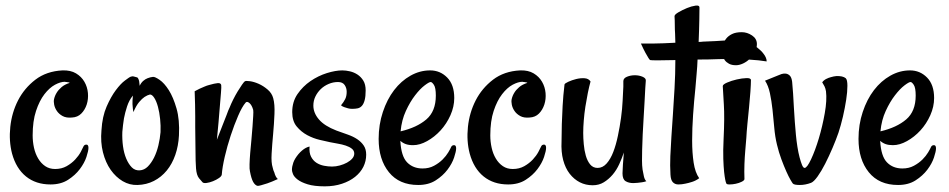

<svg xmlns="http://www.w3.org/2000/svg" viewBox="-20 -656 3419 692"><path d="M298.8 -123Q298.8 -112.3 291.5 -90.3Q284.2 -68.4 267.6 -46.4Q251 -24.4 225.1 -7.8Q199.2 8.8 162.1 8.8Q109.4 8.8 73.7 -20Q38.1 -48.8 23.4 -102.5Q11.7 -147.5 17.1 -198.7Q22.5 -250 44.9 -293.9Q67.4 -337.9 107.4 -368.7Q147.5 -399.4 205.1 -402.3Q234.4 -403.3 253.9 -391.6Q273.4 -379.9 284.2 -361.3Q294.9 -342.8 296.9 -320.8Q298.8 -298.8 292.5 -279.3Q286.1 -259.8 272.9 -246.6Q259.8 -233.4 239.3 -232.4Q218.8 -230.5 205.6 -237.8Q192.4 -245.1 185.1 -255.9Q177.7 -266.6 175.3 -278.3Q172.9 -290 174.8 -298.8Q177.7 -311.5 184.6 -322.3Q190.4 -332 201.7 -341.8Q212.9 -351.6 231.4 -357.4Q228.5 -359.4 225.6 -359.4Q222.7 -359.4 219.7 -360.4Q215.8 -360.4 213.9 -361.3Q198.2 -361.3 178.2 -350.6Q158.2 -339.8 140.1 -316.4Q122.1 -293 109.9 -256.3Q97.7 -219.7 97.7 -168Q97.7 -145.5 102.5 -123.5Q107.4 -101.6 117.7 -84.5Q127.9 -67.4 143.1 -57.1Q158.2 -46.9 178.7 -46.9Q202.1 -46.9 220.2 -57.1Q238.3 -67.4 251 -81.1Q263.7 -94.7 271 -108.4Q278.3 -122.1 281.2 -128.9Q284.2 -134.8 291.5 -134.8Q298.8 -134.8 298.8 -123Z M625 -168Q623 -129.9 611.8 -97.7Q600.6 -65.4 581.1 -41.5Q561.5 -17.6 534.7 -3.9Q507.8 9.8 475.6 10.7Q447.3 11.7 422.4 -2.9Q397.5 -17.6 378.9 -43.9Q360.4 -70.3 351.1 -106.9Q341.8 -143.6 345.7 -186.5Q348.6 -236.3 364.3 -272Q379.9 -307.6 397.5 -331.1Q415 -354.5 430.2 -365.7Q445.3 -377 449.2 -378.9Q456.1 -381.8 461.9 -380.4Q467.8 -378.9 474.6 -377Q476.6 -376 478.5 -372.1Q482.4 -365.2 483.4 -346.7Q488.3 -357.4 496.1 -364.3Q503.9 -371.1 511.7 -374Q521.5 -377.9 531.2 -378.9Q538.1 -379.9 555.2 -368.2Q572.3 -356.4 588.4 -331.1Q604.5 -305.7 616.2 -265.1Q627.9 -224.6 625 -168ZM558.6 -179.7Q559.6 -203.1 557.1 -227.1Q554.7 -251 549.3 -271Q543.9 -291 536.1 -303.2Q528.3 -315.4 520.5 -315.4Q511.7 -313.5 501 -306.6Q492.2 -300.8 481.4 -288.1Q470.7 -275.4 460.9 -252Q460 -254.9 459 -262.7Q458 -269.5 457.5 -280.8Q457 -292 459 -311.5Q445.3 -294.9 438 -272.5Q430.7 -250 426.8 -229.5Q422.9 -205.1 420.9 -180.7Q419.9 -154.3 423.3 -128.9Q426.8 -103.5 435.1 -84Q443.4 -64.5 455.1 -52.7Q466.8 -41 483.4 -42Q500 -43 512.7 -55.7Q525.4 -68.4 535.2 -87.9Q544.9 -107.4 550.8 -131.8Q556.6 -156.2 558.6 -179.7Z M779.3 -26.4Q778.3 -20.5 769 -14.2Q759.8 -7.8 747.6 -2.9Q735.4 2 724.6 3.4Q713.9 4.9 710 1Q706.1 -2.9 697.3 -13.7Q688.5 -24.4 686.5 -48.8Q684.6 -74.2 684.6 -112.8Q684.6 -151.4 683.6 -198.2V-237.3Q683.6 -254.9 683.1 -278.3Q682.6 -301.8 681.6 -327.1Q690.4 -332 699.7 -336.4Q709 -340.8 716.8 -343.8Q725.6 -347.7 733.4 -349.6Q753.9 -355.5 764.6 -356.4Q775.4 -357.4 777.3 -349.6Q778.3 -343.8 776.4 -321.3Q774.4 -301.8 771.5 -262.2Q768.6 -222.7 761.7 -152.3Q774.4 -183.6 782.7 -206.1Q791 -228.5 796.9 -242.2Q802.7 -258.8 807.6 -268.6Q812.5 -281.2 820.3 -296.9Q828.1 -312.5 836.4 -326.2Q844.7 -339.8 852.1 -350.6Q859.4 -361.3 863.3 -363.3Q866.2 -365.2 880.9 -363.3Q895.5 -361.3 912.1 -354Q928.7 -346.7 944.3 -333.5Q960 -320.3 964.8 -301.8Q970.7 -280.3 969.2 -245.1Q967.8 -210 964.4 -172.9Q960.9 -135.7 959 -102.5Q957 -69.3 962.9 -51.8Q964.8 -42 968.8 -34.2Q970.7 -26.4 974.1 -20Q977.5 -13.7 981.4 -10.7Q958 0 943.4 4.9Q928.7 9.8 920.9 11.7Q911.1 14.6 907.2 13.7Q898.4 10.7 892.1 -1Q885.7 -12.7 880.9 -38.1Q878.9 -45.9 879.4 -64Q879.9 -82 881.8 -105Q883.8 -127.9 886.2 -152.8Q888.7 -177.7 890.1 -199.7Q891.6 -221.7 892.6 -237.8Q893.6 -253.9 892.6 -259.8Q887.7 -277.3 878.9 -284.7Q870.1 -292 865.2 -286.1Q852.5 -271.5 838.4 -238.8Q824.2 -206.1 811.5 -167.5Q798.8 -128.9 790 -90.8Q781.2 -52.7 779.3 -26.4Z M1192.4 -185.5Q1213.9 -177.7 1233.4 -170.9Q1252.9 -164.1 1267.6 -154.3Q1282.2 -144.5 1291 -131.3Q1299.8 -118.2 1299.8 -98.6Q1299.8 -75.2 1289.6 -54.7Q1279.3 -34.2 1259.8 -18.6Q1240.2 -2.9 1212.4 6.3Q1184.6 15.6 1150.4 15.6Q1112.3 15.6 1088.9 8.3Q1065.4 1 1052.7 -8.8Q1040 -18.6 1036.1 -28.3Q1032.2 -38.1 1032.2 -43.9Q1032.2 -55.7 1037.1 -69.8Q1042 -84 1055.7 -100.6Q1061.5 -107.4 1068.4 -113.3Q1082 -125 1095.7 -127.9Q1093.8 -105.5 1101.1 -91.3Q1108.4 -77.1 1120.6 -69.3Q1132.8 -61.5 1147.9 -58.6Q1163.1 -55.7 1176.8 -55.7Q1190.4 -55.7 1204.6 -59.6Q1218.8 -63.5 1230.5 -69.8Q1242.2 -76.2 1249.5 -84.5Q1256.8 -92.8 1256.8 -102.5Q1256.8 -113.3 1248 -120.1Q1239.3 -127 1226.1 -131.3Q1212.9 -135.7 1197.8 -138.2Q1182.6 -140.6 1168.9 -143.6Q1155.3 -146.5 1132.3 -151.9Q1109.4 -157.2 1087.4 -168.9Q1065.4 -180.7 1049.3 -200.2Q1033.2 -219.7 1033.2 -252Q1033.2 -289.1 1052.2 -316.9Q1071.3 -344.7 1099.1 -363.8Q1127 -382.8 1158.2 -392.6Q1189.5 -402.3 1213.9 -402.3Q1226.6 -402.3 1241.2 -398.9Q1255.9 -395.5 1268.6 -387.2Q1281.2 -378.9 1289.6 -365.2Q1297.9 -351.6 1297.9 -330.1Q1297.9 -308.6 1294.4 -295.4Q1291 -282.2 1284.7 -274.9Q1278.3 -267.6 1269.5 -265.6Q1260.7 -263.7 1249 -263.7Q1241.2 -263.7 1234.4 -265.6Q1228.5 -267.6 1221.7 -269.5Q1214.8 -271.5 1209 -276.4Q1218.8 -288.1 1224.1 -298.8Q1229.5 -309.6 1229.5 -325.2Q1229.5 -338.9 1222.2 -349.6Q1214.8 -360.4 1198.2 -360.4Q1180.7 -360.4 1164.6 -353.5Q1148.4 -346.7 1136.2 -335Q1124 -323.2 1116.7 -308.1Q1109.4 -293 1109.4 -275.4Q1109.4 -249 1129.4 -225.6Q1149.4 -202.1 1192.4 -185.5Z M1487.3 10.7Q1418.9 10.7 1381.8 -35.2Q1344.7 -81.1 1344.7 -155.3Q1344.7 -207 1359.9 -252.4Q1375 -297.9 1400.4 -331.1Q1425.8 -364.3 1459.5 -383.3Q1493.2 -402.3 1530.3 -402.3Q1566.4 -402.3 1591.8 -376.5Q1617.2 -350.6 1617.2 -302.7Q1617.2 -271.5 1603.5 -240.7Q1589.8 -210 1567.9 -186Q1545.9 -162.1 1519.5 -147.5Q1493.2 -132.8 1468.8 -132.8Q1453.1 -132.8 1442.4 -136.7Q1431.6 -140.6 1422.9 -148.4Q1425.8 -92.8 1447.3 -70.8Q1468.8 -48.8 1502.9 -48.8Q1526.4 -48.8 1544.4 -58.6Q1562.5 -68.4 1575.2 -81.1Q1587.9 -93.8 1595.7 -106.9Q1603.5 -120.1 1606.4 -127Q1609.4 -132.8 1616.7 -132.8Q1624 -132.8 1624 -121.1Q1624 -110.4 1616.7 -88.4Q1609.4 -66.4 1592.8 -44.4Q1576.2 -22.5 1550.3 -5.9Q1524.4 10.7 1487.3 10.7ZM1532.2 -360.4Q1526.4 -360.4 1510.3 -348.1Q1494.1 -335.9 1476.1 -312.5Q1458 -289.1 1442.9 -256.3Q1427.7 -223.6 1423.8 -182.6Q1482.4 -196.3 1516.6 -225.6Q1550.8 -254.9 1550.8 -311.5Q1550.8 -339.8 1543.9 -350.1Q1537.1 -360.4 1532.2 -360.4Z M1948.2 -123Q1948.2 -112.3 1940.9 -90.3Q1933.6 -68.4 1917 -46.4Q1900.4 -24.4 1874.5 -7.8Q1848.6 8.8 1811.5 8.8Q1758.8 8.8 1723.1 -20Q1687.5 -48.8 1672.9 -102.5Q1661.1 -147.5 1666.5 -198.7Q1671.9 -250 1694.3 -293.9Q1716.8 -337.9 1756.8 -368.7Q1796.9 -399.4 1854.5 -402.3Q1883.8 -403.3 1903.3 -391.6Q1922.9 -379.9 1933.6 -361.3Q1944.3 -342.8 1946.3 -320.8Q1948.2 -298.8 1941.9 -279.3Q1935.5 -259.8 1922.4 -246.6Q1909.2 -233.4 1888.7 -232.4Q1868.2 -230.5 1855 -237.8Q1841.8 -245.1 1834.5 -255.9Q1827.1 -266.6 1824.7 -278.3Q1822.3 -290 1824.2 -298.8Q1827.1 -311.5 1834 -322.3Q1839.8 -332 1851.1 -341.8Q1862.3 -351.6 1880.9 -357.4Q1877.9 -359.4 1875 -359.4Q1872.1 -359.4 1869.1 -360.4Q1865.2 -360.4 1863.3 -361.3Q1847.7 -361.3 1827.6 -350.6Q1807.6 -339.8 1789.6 -316.4Q1771.5 -293 1759.3 -256.3Q1747.1 -219.7 1747.1 -168Q1747.1 -145.5 1752 -123.5Q1756.8 -101.6 1767.1 -84.5Q1777.3 -67.4 1792.5 -57.1Q1807.6 -46.9 1828.1 -46.9Q1851.6 -46.9 1869.6 -57.1Q1887.7 -67.4 1900.4 -81.1Q1913.1 -94.7 1920.4 -108.4Q1927.7 -122.1 1930.7 -128.9Q1933.6 -134.8 1940.9 -134.8Q1948.2 -134.8 1948.2 -123Z M2226.6 -363.3Q2226.6 -374 2239.7 -379.4Q2252.9 -384.8 2268.1 -384.8Q2283.2 -384.8 2295.9 -379.4Q2308.6 -374 2307.6 -365.2Q2306.6 -358.4 2305.7 -338.4Q2304.7 -318.4 2303.2 -291Q2301.8 -263.7 2299.8 -232.4Q2297.9 -201.2 2296.4 -171.4Q2294.9 -141.6 2294.4 -116.2Q2293.9 -90.8 2293.9 -77.1Q2293.9 -59.6 2295.9 -44.9Q2297.9 -32.2 2300.8 -20Q2303.7 -7.8 2309.6 -2.9Q2301.8 0 2293.5 1Q2285.2 2 2278.3 2.9Q2270.5 3.9 2262.7 3.9Q2246.1 3.9 2234.9 -2.9Q2223.6 -9.8 2223.6 -31.2Q2223.6 -42 2225.1 -62.5Q2226.6 -83 2228.5 -106.4Q2221.7 -85.9 2211.9 -64.5Q2202.1 -43 2188 -26.4Q2173.8 -9.8 2156.2 1Q2138.7 11.7 2116.2 11.7Q2090.8 11.7 2069.8 1Q2048.8 -9.8 2033.2 -29.8Q2017.6 -49.8 2009.8 -79.1Q2002 -108.4 2003.9 -146.5Q2003.9 -175.8 2004.9 -209Q2005.9 -237.3 2007.8 -274.4Q2009.8 -311.5 2014.6 -351.6Q2015.6 -355.5 2028.3 -361.3Q2041 -367.2 2056.6 -371.1Q2072.3 -375 2086.9 -374Q2101.6 -373 2108.4 -362.3Q2103.5 -344.7 2098.6 -320.8Q2093.8 -296.9 2089.8 -271.5Q2085.9 -246.1 2084 -221.7Q2082 -197.3 2082 -176.8Q2082 -158.2 2084 -136.2Q2085.9 -114.3 2091.3 -95.2Q2096.7 -76.2 2106.9 -63.5Q2117.2 -50.8 2133.8 -50.8Q2152.3 -50.8 2166.5 -66.9Q2180.7 -83 2190.4 -108.4Q2200.2 -133.8 2207 -166.5Q2213.9 -199.2 2218.3 -231.4Q2222.7 -263.7 2224.1 -293.5Q2225.6 -323.2 2226.6 -343.8V-363.3Z M2743.2 -434.6Q2732.4 -436.5 2714.4 -438.5Q2696.3 -440.4 2677.7 -441.4Q2656.2 -442.4 2631.8 -442.4Q2607.4 -444.3 2570.8 -442.9Q2534.2 -441.4 2494.1 -441.4Q2493.2 -416 2490.7 -389.6Q2488.3 -363.3 2486.3 -337.9Q2481.4 -291 2478 -242.2Q2474.6 -193.4 2474.6 -149.4Q2474.6 -105.5 2480 -69.8Q2485.4 -34.2 2500 -13.7Q2488.3 -4.9 2474.6 -0.5Q2460.9 3.9 2450.2 5.9Q2437.5 8.8 2424.8 8.8Q2413.1 8.8 2405.3 1Q2397.5 -6.8 2396.5 -26.4Q2394.5 -59.6 2396 -93.3Q2397.5 -127 2399.9 -164.1Q2402.3 -201.2 2405.3 -243.7Q2408.2 -286.1 2411.1 -336.9Q2414.1 -389.6 2414.1 -439.5Q2377 -438.5 2351.6 -438.5Q2326.2 -438.5 2323.2 -439.5Q2320.3 -441.4 2316.4 -448.2Q2312.5 -454.1 2306.2 -465.8Q2299.8 -477.5 2290 -499Q2308.6 -499 2330.6 -499Q2352.5 -499 2371.1 -500Q2392.6 -501 2414.1 -502Q2413.1 -517.6 2413.1 -535.2Q2412.1 -548.8 2412.1 -565.9Q2412.1 -583 2411.1 -597.7Q2411.1 -603.5 2425.3 -611.8Q2439.5 -620.1 2456.1 -627Q2472.7 -633.8 2486.8 -635.7Q2501 -637.7 2501 -628.9Q2501 -620.1 2500.5 -586.4Q2500 -552.7 2498 -504.9Q2507.8 -504.9 2512.7 -505.9Q2564.5 -507.8 2596.2 -510.3Q2627.9 -512.7 2648.4 -510.7Q2668.9 -508.8 2684.6 -501Q2700.2 -493.2 2719.7 -475.6Q2726.6 -469.7 2731.4 -462.9Q2736.3 -457 2739.7 -449.7Q2743.2 -442.4 2743.2 -434.6Z M2585 -345.7Q2585 -351.6 2600.6 -358.4Q2616.2 -365.2 2635.3 -369.6Q2654.3 -374 2670.4 -374.5Q2686.5 -375 2686.5 -367.2Q2686.5 -352.5 2684.6 -325.7Q2682.6 -298.8 2679.7 -269Q2676.8 -239.3 2673.8 -209.5Q2670.9 -179.7 2669.9 -159.2Q2668 -137.7 2666 -112.3Q2664.1 -90.8 2663.1 -64.5Q2662.1 -38.1 2663.1 -10.7Q2663.1 -5.9 2653.3 -1Q2643.6 3.9 2631.8 6.3Q2620.1 8.8 2609.4 8.8Q2598.6 8.8 2597.7 4.9Q2595.7 1 2593.8 -8.8Q2591.8 -18.6 2589.8 -36.6Q2587.9 -54.7 2586.9 -83.5Q2585.9 -112.3 2587.9 -153.3Q2591.8 -234.4 2588.9 -278.8Q2585.9 -323.2 2585 -345.7ZM2653.3 -540Q2672.9 -540 2690.4 -528.3Q2708 -516.6 2708 -497.1Q2708 -482.4 2700.7 -468.8Q2693.4 -455.1 2682.6 -444.3Q2671.9 -433.6 2658.2 -427.2Q2644.5 -420.9 2632.8 -420.9Q2617.2 -420.9 2607.4 -426.3Q2597.7 -431.6 2592.3 -439Q2586.9 -446.3 2585 -455.1Q2583 -463.9 2583 -471.7Q2583 -481.4 2585.9 -493.7Q2588.9 -505.9 2596.7 -516.1Q2604.5 -526.4 2618.2 -533.2Q2631.8 -540 2653.3 -540ZM2628.9 -449.2Q2634.8 -449.2 2642.1 -453.6Q2649.4 -458 2655.8 -463.9Q2662.1 -469.7 2666.5 -476.6Q2670.9 -483.4 2670.9 -488.3Q2670.9 -496.1 2663.1 -496.1Q2658.2 -496.1 2650.9 -492.2Q2643.6 -488.3 2636.7 -482.9Q2629.9 -477.5 2625.5 -471.2Q2621.1 -464.8 2621.1 -459Q2621.1 -449.2 2628.9 -449.2Z M2879.9 -50.8Q2888.7 -50.8 2903.3 -82Q2918 -113.3 2931.2 -157.2Q2944.3 -201.2 2952.6 -248Q2960.9 -294.9 2957 -327.1Q2955.1 -337.9 2951.7 -344.7Q2948.2 -351.6 2943.4 -359.4Q2949.2 -367.2 2958 -371.6Q2966.8 -376 2974.6 -377.9Q2984.4 -380.9 2994.1 -381.8Q3017.6 -382.8 3028.3 -374Q3034.2 -368.2 3034.2 -346.7Q3034.2 -325.2 3029.8 -296.4Q3025.4 -267.6 3018.1 -235.8Q3010.7 -204.1 3002 -177.7Q2993.2 -152.3 2980.5 -122.6Q2967.8 -92.8 2954.1 -65.9Q2940.4 -39.1 2926.8 -20Q2913.1 -1 2903.3 2.9Q2882.8 10.7 2862.8 10.7Q2842.8 10.7 2837.9 5.9Q2835.9 3.9 2829.1 -7.8Q2822.3 -19.5 2814 -38.1Q2805.7 -56.6 2796.4 -81.5Q2787.1 -106.4 2780.3 -134.8Q2773.4 -163.1 2770.5 -196.3Q2767.6 -229.5 2764.2 -261.2Q2760.7 -293 2754.9 -320.3Q2749 -347.7 2737.3 -365.2L2783.2 -383.8Q2789.1 -386.7 2796.9 -389.2Q2804.7 -391.6 2812.5 -390.6Q2820.3 -389.6 2826.7 -383.3Q2833 -377 2835 -361.3Q2836.9 -343.8 2838.4 -319.3Q2839.8 -294.9 2841.3 -268.6Q2842.8 -242.2 2844.7 -216.3Q2846.7 -190.4 2848.6 -169.9Q2850.6 -148.4 2854 -127Q2857.4 -105.5 2861.8 -88.9Q2866.2 -72.3 2870.6 -61.5Q2875 -50.8 2879.9 -50.8Z M3216.8 10.7Q3148.4 10.7 3111.3 -35.2Q3074.2 -81.1 3074.2 -155.3Q3074.2 -207 3089.4 -252.4Q3104.5 -297.9 3129.9 -331.1Q3155.3 -364.3 3189 -383.3Q3222.7 -402.3 3259.8 -402.3Q3295.9 -402.3 3321.3 -376.5Q3346.7 -350.6 3346.7 -302.7Q3346.7 -271.5 3333 -240.7Q3319.3 -210 3297.4 -186Q3275.4 -162.1 3249 -147.5Q3222.7 -132.8 3198.2 -132.8Q3182.6 -132.8 3171.9 -136.7Q3161.1 -140.6 3152.3 -148.4Q3155.3 -92.8 3176.8 -70.8Q3198.2 -48.8 3232.4 -48.8Q3255.9 -48.8 3273.9 -58.6Q3292 -68.4 3304.7 -81.1Q3317.4 -93.8 3325.2 -106.9Q3333 -120.1 3335.9 -127Q3338.9 -132.8 3346.2 -132.8Q3353.5 -132.8 3353.5 -121.1Q3353.5 -110.4 3346.2 -88.4Q3338.9 -66.4 3322.3 -44.4Q3305.7 -22.5 3279.8 -5.9Q3253.9 10.7 3216.8 10.7ZM3261.7 -360.4Q3255.9 -360.4 3239.7 -348.1Q3223.6 -335.9 3205.6 -312.5Q3187.5 -289.1 3172.4 -256.3Q3157.2 -223.6 3153.3 -182.6Q3211.9 -196.3 3246.1 -225.6Q3280.3 -254.9 3280.3 -311.5Q3280.3 -339.8 3273.4 -350.1Q3266.6 -360.4 3261.7 -360.4Z"/></svg>

Font: Rancho
Style: Regular
Weight: 400
Designer: Font Diner, Inc
Foundry: Font Diner, Inc
Version: Version 1.000